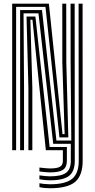

<svg xmlns="http://www.w3.org/2000/svg" viewBox="-20 -820 518 1048"><path d="M46.5 0V-800H246.8L321.2 -87.8H332.8L320.2 -477L320 -800H341.5L342 -477L353 -70.2H304.5L228.2 -782.5H68V0ZM252.8 164.2Q240.5 164.2 225 162.8Q209.5 161.2 195.2 158.5V137.2Q211.2 139.8 226.2 141.1Q241.2 142.5 252.8 142.5Q314.5 142.5 340.5 123.2Q366.5 104 366.5 57.8V-35H270.5L190 -747.2H108.5L111.2 -342V0H89.8V-765H209.2L288 -52.8H369.2L365.5 -477L365.2 -800H387.5L388.2 57.8Q388.2 115.5 357 139.9Q325.8 164.2 252.8 164.2ZM252.8 121Q241.8 121 227.5 119.6Q213.2 118.2 195.2 116V94.5Q215.5 96.8 229 98.1Q242.5 99.5 252.8 99.5Q291.5 99.5 307.4 90.2Q323.2 81 323.2 57.8V0H230.2L157.2 -712.2H145.8L156.5 -342V0H135V-342L124.8 -729.8H173.2L251 -17.5H345V57.8Q345 92.5 323.9 106.8Q302.8 121 252.8 121ZM252.8 207.5Q237.5 207.5 220.6 205.8Q203.8 204 195.2 201V180Q207.5 182.8 223.5 184.2Q239.5 185.8 252.8 185.8Q337.2 185.8 373.5 156.2Q409.8 126.8 409.8 57.8L409 -800H430.8L431.2 57.8Q431.2 138 390.1 172.8Q349 207.5 252.8 207.5Z"/></svg>

Font: Big Shoulders Inline Display Thin
Style: Bold
Weight: 700
Version: Version 2.002